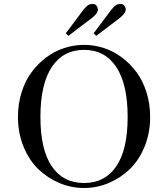

<svg xmlns="http://www.w3.org/2000/svg" viewBox="-20 -942 830 976"><path d="M314.5 -772.9 402.8 -890.6Q416 -907.7 426 -914.8Q436 -921.9 451.7 -921.9Q463.9 -921.9 470.7 -912.8Q477.5 -903.8 477.5 -893.6Q477.5 -873 443.4 -847.7L327.6 -759.8ZM456.1 -772.9 544.4 -890.6Q557.6 -907.7 567.6 -914.8Q577.6 -921.9 593.3 -921.9Q605.5 -921.9 612.3 -912.8Q619.1 -903.8 619.1 -893.6Q619.1 -873 585 -847.7L469.2 -759.8ZM71.3 -347.7Q71.3 -414.1 89.8 -472.9Q108.4 -531.7 140.6 -575.2Q172.9 -618.7 215.3 -650.4Q257.8 -682.1 307.1 -698Q356.4 -713.9 407.2 -713.9Q458 -713.9 507.3 -698Q556.6 -682.1 599.1 -650.4Q641.6 -618.7 673.8 -575.2Q706.1 -531.7 724.6 -472.9Q743.2 -414.1 743.2 -347.7Q743.2 -265.1 714.6 -195.8Q686 -126.5 638.7 -81.3Q591.3 -36.1 531.5 -11.2Q471.7 13.7 407.2 13.7Q342.8 13.7 283 -11.2Q223.1 -36.1 175.8 -81.3Q128.4 -126.5 99.9 -195.8Q71.3 -265.1 71.3 -347.7ZM185.5 -347.7Q185.5 -181.6 243.2 -96.7Q300.8 -11.7 407.2 -11.7Q513.7 -11.7 571.3 -96.7Q628.9 -181.6 628.9 -347.7Q628.9 -514.2 571 -601.3Q513.2 -688.5 407.2 -688.5Q301.3 -688.5 243.4 -601.3Q185.5 -514.2 185.5 -347.7Z"/></svg>

Font: Theano Didot
Style: Regular
Weight: 400
Designer: Alexey Kryukov
Version: Version 2.0